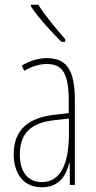

<svg xmlns="http://www.w3.org/2000/svg" viewBox="-20 -783 406 813"><path d="M142 -763H111V-756C144 -705 202 -644 240 -606H256V-617C217 -663 177 -708 142 -763ZM177 -537C143 -537 104 -525 72 -505L83 -483C120 -505 153 -512 177 -512C244 -512 271 -475 271 -355V-304L210 -297C100 -284 38 -234 38 -129C38 -57 73 10 157 10C233 10 261 -43 273 -93H275L276 0H297V-358C297 -489 261 -537 177 -537ZM209 -274 272 -281V-220C272 -97 241 -12 157 -12C99 -12 64 -54 64 -129C64 -217 110 -263 209 -274Z"/></svg>

Font: Noto Sans Armenian ExtraCondensed Thin
Style: Regular
Weight: 100
Width: 2
Designer: Monotype Design Team
Foundry: Monotype Imaging Inc.
Version: Version 2.008